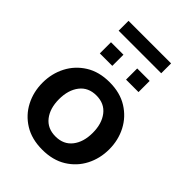

<svg xmlns="http://www.w3.org/2000/svg" viewBox="-238 -927 1046 1046"><g transform="rotate(45 285.0 -404.5)"><path d="M284.9 10Q203.8 10 146.4 -25.5Q89 -61 58.5 -120Q28 -179 28 -249.5Q28 -320 58.5 -379Q89 -438 146.4 -474Q203.8 -510 284.9 -510Q366 -510 423.5 -474Q481 -438 511.5 -379Q542 -320 542 -249.5Q542 -179 511.5 -120Q481 -61 423.5 -25.5Q366 10 284.9 10ZM285 -92Q347 -92 381 -135.5Q415 -179 415 -249.5Q415 -320 381 -364Q347 -408 285 -408Q223 -408 189 -364Q155 -320 155 -249.5Q155 -179 189 -135.5Q223 -92 285 -92ZM136 -583V-669H232V-583ZM338 -583V-669H434V-583ZM121 -743V-819H449V-743Z"/></g></svg>

Font: Cabin VF Beta
Style: Regular
Weight: 400
Designer: Pablo Impallari
Foundry: Pablo Impallari. http://www.impallari.com Igino Marini. http://www.ikern.com
Version: Version 2.200